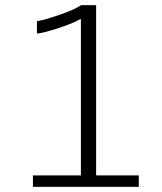

<svg xmlns="http://www.w3.org/2000/svg" viewBox="-20 -731 634 751"><path d="M108.9 -44.9V0H522.9V-44.9H356V-710.9H297.4Q272.9 -693.8 213.4 -673.3Q155.8 -653.3 124.5 -647.9V-599.6Q151.4 -602.5 206.1 -620.1Q260.7 -637.7 296.4 -657.2V-44.9Z"/></svg>

Font: My Font
Style: ExtraLight
Weight: 500
Designer: Vernon Adams
Foundry: newtypography
Version: Version 0.001